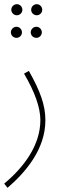

<svg xmlns="http://www.w3.org/2000/svg" viewBox="-32 -668 311 918"><path d="M49 -595C63 -595 75 -607 75 -621C75 -636 63 -648 49 -648C34 -648 22 -636 22 -621C22 -607 34 -595 49 -595ZM144 -595C158 -595 170 -607 170 -621C170 -636 158 -648 144 -648C129 -648 117 -636 117 -621C117 -607 129 -595 144 -595ZM47 -487C61 -487 73 -499 73 -513C73 -528 61 -540 47 -540C32 -540 20 -528 20 -513C20 -499 32 -487 47 -487ZM142 -487C156 -487 168 -499 168 -513C168 -528 156 -540 142 -540C127 -540 115 -528 115 -513C115 -499 127 -487 142 -487ZM4 230C90 156 185 46 185 -93C185 -166 160 -233 106 -329L83 -316C134 -229 161 -154 161 -94C161 26 83 131 -12 210Z"/></svg>

Font: Noto Sans Arabic ExtCond Thin
Style: Regular
Weight: 100
Width: 2
Designer: Monotype Design Team, Nadine Chahine, Nizar Qandah and Khaled Hosny
Foundry: Monotype Imaging Inc.
Version: Version 2.012